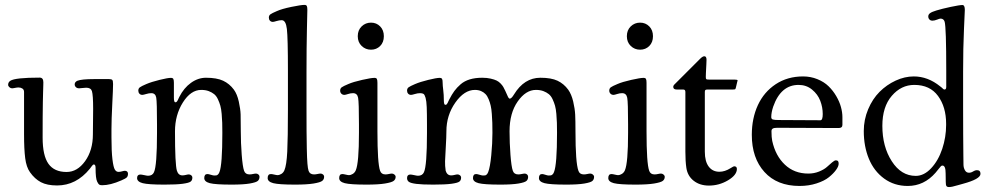

<svg xmlns="http://www.w3.org/2000/svg" viewBox="-20 -735 3968 772"><path d="M428.2 -216.3V-182.6Q428.2 -126 432.1 -94.2Q436 -62.5 441.7 -53.2Q447.3 -43.9 456.5 -43.9Q463.4 -43.9 470.7 -46.1Q478 -48.3 482.4 -48.3Q488.3 -48.3 491.5 -44.9Q494.6 -41.5 494.6 -36.6Q494.6 -26.9 490 -22Q485.4 -17.1 468.3 -9.8Q423.8 9.8 390.6 9.8Q382.3 9.8 378.7 7.1Q375 4.4 370.6 -4.9Q364.3 -17.6 364.3 -59.6Q364.3 -73.7 357.4 -73.7Q356 -73.7 354.7 -73Q353.5 -72.3 352.1 -70.6Q350.6 -68.8 349.1 -67.1Q347.7 -65.4 345.5 -62.3Q343.3 -59.1 341.3 -56.6Q286.6 10.7 209.5 10.7Q169.4 10.7 144.5 -2.4Q119.6 -15.6 100.6 -42.5Q85.9 -63 81.3 -99.1Q76.7 -135.3 76.7 -194.8V-365.2Q76.7 -374.5 70.1 -378.9Q63.5 -383.3 54.7 -383.3Q48.3 -383.3 40.5 -381.6Q32.7 -379.9 28.3 -379.9Q22.9 -379.9 17.8 -384.3Q12.7 -388.7 12.7 -394Q12.7 -404.3 21.5 -410.2Q41 -422.9 139.6 -422.9Q154.3 -422.9 154.3 -404.3Q154.3 -402.8 154.1 -393.1Q153.8 -383.3 153.3 -366Q152.8 -348.6 152.3 -324.5Q151.9 -300.3 151.6 -262.5Q151.4 -224.6 151.4 -181.6Q151.4 -109.4 174.8 -76.4Q198.2 -43.5 247.6 -43.5Q291 -43.5 322.3 -87.2Q353.5 -130.9 353.5 -194.8Q353.5 -209 354 -244.4Q354.5 -279.8 354.5 -297.4Q354.5 -352.5 349.6 -368.7Q345.2 -382.3 326.7 -382.3Q320.3 -382.3 311.5 -381.1Q302.7 -379.9 298.3 -379.9Q290 -379.9 285.2 -384.5Q280.3 -389.2 280.3 -395.5Q280.3 -405.3 291 -410.2Q307.6 -417 358.4 -417H418.5Q428.2 -417 431.4 -413.6Q434.6 -410.2 434.6 -397Q434.6 -377.9 431.4 -315.9Q428.2 -253.9 428.2 -216.3Z M611.3 -200.7V-234.4Q611.3 -324.7 608.2 -342.5Q605 -360.4 588.4 -360.4Q578.6 -360.4 567.4 -356.9Q556.2 -353.5 552.2 -353.5Q544.9 -353.5 540.5 -358.4Q536.1 -363.3 536.1 -370.6Q536.1 -379.4 542.5 -384Q548.8 -388.7 568.4 -397Q588.9 -405.8 621.6 -413.8Q654.3 -421.9 667 -421.9Q674.8 -421.9 677 -417.5Q679.2 -413.1 679.2 -401.9V-342.3Q679.2 -323.7 685.1 -323.7Q687.5 -323.7 689.2 -324.7Q690.9 -325.7 692.4 -328.1Q693.8 -330.6 695.1 -332.8Q696.3 -335 698 -339.1Q699.7 -343.3 701.2 -345.7Q719.2 -381.3 747.8 -401.9Q776.4 -422.4 808.1 -422.4Q851.6 -422.4 877.2 -410.4Q902.8 -398.4 920.4 -374.5Q933.6 -356.4 940.2 -326.4Q946.8 -296.4 947.5 -274.7Q948.2 -252.9 948.2 -207Q948.2 -160.2 951.9 -112.3Q955.6 -64.5 961.4 -48.3Q966.3 -33.7 983.4 -33.7Q989.7 -33.7 997.3 -35.4Q1004.9 -37.1 1009.3 -37.1Q1014.6 -37.1 1019 -33.4Q1023.4 -29.8 1023.4 -23.9Q1023.4 -13.7 1016.6 -7.6Q1009.8 -1.5 984.1 2.9Q958.5 7.3 911.1 7.3Q846.2 7.3 823.7 1.5Q801.3 -4.4 801.3 -19Q801.3 -35.2 814 -35.2Q818.4 -35.2 827.9 -32.2Q837.4 -29.3 841.3 -29.3Q847.2 -29.3 850.1 -29.8Q853 -30.3 856.4 -33.4Q859.9 -36.6 862.3 -43Q874 -71.8 874 -200.7Q874 -225.1 873.5 -241.2Q873 -257.3 871.3 -277.1Q869.6 -296.9 866 -309.8Q862.3 -322.8 856.2 -335.9Q850.1 -349.1 841.1 -356.4Q832 -363.8 819.1 -368.7Q806.2 -373.5 789.1 -373.5Q747.1 -373.5 715.3 -323Q683.6 -272.5 683.6 -207Q683.6 -72.8 691.4 -48.3Q697.3 -29.8 713.4 -29.8Q719.7 -29.8 727.3 -31.7Q734.9 -33.7 739.3 -33.7Q744.6 -33.7 749 -30Q753.4 -26.4 753.4 -20.5Q753.4 -10.3 746.6 -4.9Q739.7 0.5 714.6 3.9Q689.5 7.3 641.1 7.3Q576.2 7.3 553.7 1.5Q531.2 -4.4 531.2 -19Q531.2 -33.2 544.4 -33.2Q548.8 -33.2 560.1 -30.8Q571.3 -28.3 575.2 -28.3Q592.8 -28.3 599.1 -42.5Q611.3 -68.4 611.3 -200.7Z M1137.7 -295.4V-450.7Q1137.7 -583 1133.5 -618.4Q1129.4 -653.8 1112.8 -653.8Q1103 -653.8 1092 -650.4Q1081.1 -647 1077.1 -647Q1069.8 -647 1065.4 -651.9Q1061 -656.7 1061 -664.1Q1061 -672.9 1067.4 -677.5Q1073.7 -682.1 1093.3 -690.4Q1112.8 -699.2 1151.6 -707.3Q1190.4 -715.3 1204.1 -715.3Q1211.4 -715.3 1213.6 -710.9Q1215.8 -706.5 1215.8 -695.3Q1215.8 -691.9 1214.1 -617.9Q1212.4 -543.9 1212.4 -446.8V-301.8Q1212.4 -239.3 1212.6 -209Q1212.9 -178.7 1213.6 -138.2Q1214.4 -97.7 1216.1 -77.1Q1217.8 -56.6 1220.7 -48.3Q1225.6 -33.7 1242.7 -33.7Q1249 -33.7 1256.8 -35.4Q1264.6 -37.1 1269 -37.1Q1274.4 -37.1 1278.8 -33.4Q1283.2 -29.8 1283.2 -23.9Q1283.2 -13.7 1275.4 -7.6Q1267.6 -1.5 1240.7 2.9Q1213.9 7.3 1166.5 7.3Q1101.6 7.3 1078.9 1.5Q1056.2 -4.4 1056.2 -19Q1056.2 -35.2 1069.3 -35.2Q1073.7 -35.2 1082.8 -33Q1091.8 -30.8 1095.7 -30.8Q1103.5 -30.8 1111.6 -35.9Q1119.6 -41 1123.5 -50.3Q1132.3 -70.8 1135 -125.5Q1137.7 -180.2 1137.7 -295.4Z M1418.5 -589.4Q1418.5 -613.8 1434.1 -628.9Q1449.7 -644 1471.7 -644Q1493.7 -644 1508.5 -628.9Q1523.4 -613.8 1523.4 -589.4Q1523.4 -564.9 1508.5 -550Q1493.7 -535.2 1471.7 -535.2Q1449.7 -535.2 1434.1 -550.3Q1418.5 -565.4 1418.5 -589.4ZM1423.3 -200.7V-234.4Q1423.3 -323.2 1419.9 -341.8Q1416.5 -360.4 1399.4 -360.4Q1389.6 -360.4 1379.2 -356.9Q1368.7 -353.5 1364.7 -353.5Q1357.4 -353.5 1352.5 -358.4Q1347.7 -363.3 1347.7 -370.6Q1347.7 -379.4 1354 -384Q1360.4 -388.7 1380.4 -397Q1400.4 -405.8 1436.3 -413.8Q1472.2 -421.9 1485.4 -421.9Q1493.2 -421.9 1495.4 -417.5Q1497.6 -413.1 1497.6 -401.9V-207Q1497.6 -78.1 1508.3 -48.3Q1513.2 -33.7 1529.8 -33.7Q1536.1 -33.7 1543.7 -35.4Q1551.3 -37.1 1555.7 -37.1Q1561 -37.1 1565.9 -33.2Q1570.8 -29.3 1570.8 -23.9Q1570.8 -13.7 1562.7 -7.6Q1554.7 -1.5 1527.8 2.9Q1501 7.3 1453.6 7.3Q1388.7 7.3 1366.2 1.5Q1343.8 -4.4 1343.8 -19Q1343.8 -35.2 1356.4 -35.2Q1360.8 -35.2 1369.9 -33Q1378.9 -30.8 1382.8 -30.8Q1390.6 -30.8 1398.7 -35.9Q1406.7 -41 1410.6 -50.3Q1423.3 -80.1 1423.3 -200.7Z M1696.8 -200.7V-234.4Q1696.8 -279.8 1695.8 -304.2Q1694.8 -328.6 1691.2 -341.6Q1687.5 -354.5 1682.9 -357.4Q1678.2 -360.4 1668.9 -360.4Q1659.2 -360.4 1647.9 -356.9Q1636.7 -353.5 1632.8 -353.5Q1625.5 -353.5 1621.1 -358.4Q1616.7 -363.3 1616.7 -370.6Q1616.7 -379.4 1623 -384Q1629.4 -388.7 1648.9 -397Q1669.4 -405.8 1702.1 -413.8Q1734.9 -421.9 1747.6 -421.9Q1755.4 -421.9 1757.6 -417.5Q1759.8 -413.1 1759.8 -401.9Q1759.8 -391.6 1762.2 -372.8Q1764.6 -354 1764.6 -332.5Q1764.6 -313.5 1770.5 -313.5Q1772.9 -313.5 1774.7 -314.5Q1776.4 -315.4 1777.8 -317.9Q1779.3 -320.3 1780.5 -322.5Q1781.7 -324.7 1783.4 -328.9Q1785.2 -333 1786.6 -335.4Q1796.9 -355.5 1806.9 -369.1Q1816.9 -382.8 1832 -396Q1847.2 -409.2 1868.9 -415.8Q1890.6 -422.4 1918.9 -422.4Q1938 -422.4 1952.9 -418.9Q1967.8 -415.5 1976.8 -411.1Q1985.8 -406.7 1993.2 -398.9Q2000.5 -391.1 2003.9 -385Q2007.3 -378.9 2011.7 -369.6Q2020 -350.1 2023.2 -344.2Q2026.4 -338.4 2029.8 -338.4Q2036.6 -338.4 2046.9 -355.5Q2087.9 -422.4 2152.8 -422.4Q2196.3 -422.4 2221.7 -410.4Q2247.1 -398.4 2264.6 -374.5Q2277.8 -356 2284.7 -326.9Q2291.5 -297.9 2292.7 -273.9Q2293.9 -250 2293.9 -207Q2293.9 -80.6 2305.7 -48.3Q2310.5 -33.7 2327.6 -33.7Q2334 -33.7 2341.6 -35.4Q2349.1 -37.1 2353.5 -37.1Q2358.9 -37.1 2363.8 -33.2Q2368.7 -29.3 2368.7 -23.9Q2368.7 -13.7 2362.1 -7.6Q2355.5 -1.5 2329.8 2.9Q2304.2 7.3 2256.8 7.3Q2191.9 7.3 2169.4 1.5Q2147 -4.4 2147 -19Q2147 -35.2 2159.7 -35.2Q2164.1 -35.2 2172.9 -32.2Q2181.6 -29.3 2185.5 -29.3Q2191.4 -29.3 2194.6 -29.8Q2197.8 -30.3 2201.4 -33.4Q2205.1 -36.6 2207.5 -43Q2219.7 -72.8 2219.7 -200.7Q2219.7 -225.1 2219.2 -241.2Q2218.8 -257.3 2217 -277.1Q2215.3 -296.9 2211.7 -309.8Q2208 -322.8 2201.9 -335.9Q2195.8 -349.1 2186.8 -356.4Q2177.7 -363.8 2164.8 -368.7Q2151.9 -373.5 2134.8 -373.5Q2094.2 -373.5 2061.5 -326.9Q2028.8 -280.3 2028.8 -207Q2028.8 -160.2 2032.5 -112.3Q2036.1 -64.5 2042 -48.3Q2046.9 -33.7 2064 -33.7Q2070.3 -33.7 2077.9 -35.4Q2085.4 -37.1 2089.8 -37.1Q2095.2 -37.1 2099.4 -33.4Q2103.5 -29.8 2103.5 -23.9Q2103.5 -13.7 2096.9 -7.6Q2090.3 -1.5 2064.7 2.9Q2039.1 7.3 1991.7 7.3Q1926.8 7.3 1904.3 1.5Q1881.8 -4.4 1881.8 -19Q1881.8 -35.2 1894.5 -35.2Q1898.9 -35.2 1908.4 -32.2Q1918 -29.3 1921.9 -29.3Q1927.7 -29.3 1930.7 -29.8Q1933.6 -30.3 1937 -33.4Q1940.4 -36.6 1942.9 -43Q1950.7 -62.5 1955.3 -110.8Q1960 -159.2 1960 -200.7Q1960 -224.6 1959.5 -241.2Q1959 -257.8 1957.5 -277.3Q1956.1 -296.9 1953.1 -309.8Q1950.2 -322.8 1944.8 -335.9Q1939.5 -349.1 1932.1 -356.7Q1924.8 -364.3 1914.1 -368.9Q1903.3 -373.5 1889.6 -373.5Q1846.7 -373.5 1810.8 -322.5Q1774.9 -271.5 1774.9 -207Q1774.9 -185.1 1772.5 -145Q1770 -105 1769.5 -86.7Q1769 -68.4 1772 -48.3Q1777.8 -29.8 1793.9 -29.8Q1800.3 -29.8 1807.9 -31.7Q1815.4 -33.7 1819.8 -33.7Q1825.2 -33.7 1829.6 -30Q1834 -26.4 1834 -20.5Q1834 -10.3 1827.1 -4.9Q1820.3 0.5 1795.2 3.9Q1770 7.3 1721.7 7.3Q1677.2 7.3 1654.3 4.4Q1631.3 1.5 1624 -3.9Q1616.7 -9.3 1616.7 -19Q1616.7 -33.2 1629.9 -33.2Q1634.3 -33.2 1645.5 -30.8Q1656.7 -28.3 1660.6 -28.3Q1678.2 -28.3 1684.6 -42.5Q1696.8 -68.4 1696.8 -200.7Z M2500.5 -589.4Q2500.5 -613.8 2516.1 -628.9Q2531.7 -644 2553.7 -644Q2575.7 -644 2590.6 -628.9Q2605.5 -613.8 2605.5 -589.4Q2605.5 -564.9 2590.6 -550Q2575.7 -535.2 2553.7 -535.2Q2531.7 -535.2 2516.1 -550.3Q2500.5 -565.4 2500.5 -589.4ZM2505.4 -200.7V-234.4Q2505.4 -323.2 2502 -341.8Q2498.5 -360.4 2481.4 -360.4Q2471.7 -360.4 2461.2 -356.9Q2450.7 -353.5 2446.8 -353.5Q2439.5 -353.5 2434.6 -358.4Q2429.7 -363.3 2429.7 -370.6Q2429.7 -379.4 2436 -384Q2442.4 -388.7 2462.4 -397Q2482.4 -405.8 2518.3 -413.8Q2554.2 -421.9 2567.4 -421.9Q2575.2 -421.9 2577.4 -417.5Q2579.6 -413.1 2579.6 -401.9V-207Q2579.6 -78.1 2590.3 -48.3Q2595.2 -33.7 2611.8 -33.7Q2618.2 -33.7 2625.7 -35.4Q2633.3 -37.1 2637.7 -37.1Q2643.1 -37.1 2647.9 -33.2Q2652.8 -29.3 2652.8 -23.9Q2652.8 -13.7 2644.8 -7.6Q2636.7 -1.5 2609.9 2.9Q2583 7.3 2535.6 7.3Q2470.7 7.3 2448.2 1.5Q2425.8 -4.4 2425.8 -19Q2425.8 -35.2 2438.5 -35.2Q2442.9 -35.2 2451.9 -33Q2460.9 -30.8 2464.8 -30.8Q2472.7 -30.8 2480.7 -35.9Q2488.8 -41 2492.7 -50.3Q2505.4 -80.1 2505.4 -200.7Z M2814 -125Q2814 -85.9 2829.6 -65.2Q2845.2 -44.4 2872.6 -44.4Q2894.5 -44.4 2917 -58.6Q2929.7 -66.4 2931.6 -66.4Q2942.9 -66.4 2942.9 -55.7Q2942.9 -31.2 2907.2 -10Q2871.6 11.2 2830.6 11.2Q2793.9 11.2 2769.3 -8.1Q2744.6 -27.3 2739.7 -60.1Q2735.8 -86.4 2735.8 -125V-365.2Q2735.8 -375 2727.5 -375H2701.7Q2687 -375 2687 -385.7Q2687 -387.7 2687.5 -388.7Q2688.5 -392.1 2690.9 -394.5L2794.9 -498.5Q2805.2 -508.8 2812 -508.8Q2820.8 -508.8 2820.8 -494.6Q2820.8 -492.7 2820.1 -475.6Q2819.3 -458.5 2818.4 -441.9L2817.9 -425.3Q2817.9 -418 2820.1 -416.5Q2822.3 -415 2831.5 -415H2933.6Q2945.8 -415 2945.8 -411.6Q2945.8 -410.6 2943.8 -403.8L2939.9 -387.2Q2938 -377.9 2936.3 -376.5Q2934.6 -375 2924.8 -375H2823.7Q2817.9 -375 2815.9 -372.8Q2814 -370.6 2814 -365.2Z M3209 -427.7Q3239.7 -427.7 3266.6 -416.7Q3293.5 -405.8 3311.5 -388.2Q3329.6 -370.6 3342.5 -348.4Q3355.5 -326.2 3361.3 -304.7Q3367.2 -283.2 3367.2 -263.7V-232.9Q3367.2 -220.2 3352.1 -220.2L3105 -221.2Q3092.3 -221.2 3087.2 -218Q3082 -214.8 3082 -207.5Q3082 -182.1 3085 -168.5Q3098.1 -108.4 3136 -72.8Q3173.8 -37.1 3230 -37.1Q3253.4 -37.1 3273.7 -45.4Q3293.9 -53.7 3304.9 -63.7Q3315.9 -73.7 3325.7 -82Q3335.4 -90.3 3340.8 -90.3Q3346.7 -90.3 3349.4 -87.4Q3352.1 -84.5 3352.1 -76.7Q3352.1 -66.4 3341.8 -52Q3331.5 -37.6 3313.2 -22.7Q3294.9 -7.8 3263.4 2.4Q3231.9 12.7 3194.8 12.7Q3104.5 12.7 3053.7 -43.5Q3002.9 -99.6 3002.9 -192.9Q3002.9 -259.3 3027.3 -312.3Q3051.8 -365.2 3099.1 -396.5Q3146.5 -427.7 3209 -427.7ZM3278.8 -251.5Q3288.1 -251.5 3288.1 -276.4Q3288.1 -303.7 3278.1 -329.8Q3268.1 -356 3245.1 -374.8Q3222.2 -393.6 3190.9 -393.6Q3119.6 -393.6 3088.9 -306.2Q3081.1 -282.7 3081.1 -264.2Q3081.1 -256.3 3087.9 -254.4Q3094.7 -252.4 3112.8 -252.4Z M3453.1 -208Q3453.1 -253.9 3470.7 -295.7Q3488.3 -337.4 3516.6 -365.7Q3544.9 -394 3581.3 -410.9Q3617.7 -427.7 3654.3 -427.7Q3710.9 -427.7 3760.3 -387.7Q3763.7 -385.3 3767.1 -382.3Q3770.5 -379.4 3771.7 -377.9Q3772.9 -376.5 3774.7 -375.7Q3776.4 -375 3777.8 -375Q3784.7 -375 3784.7 -385.7V-450.7Q3784.7 -624.5 3778.3 -647.5Q3774.4 -660.2 3761.7 -660.2Q3757.8 -660.2 3747.6 -656Q3737.3 -651.9 3729 -651.9Q3721.7 -651.9 3717 -656.7Q3712.4 -661.6 3712.4 -668.9Q3712.4 -676.8 3719.7 -682.1Q3727.1 -687.5 3745.1 -692.9Q3767.1 -699.7 3802.7 -707.3Q3838.4 -714.8 3849.6 -714.8Q3859.4 -714.8 3859.4 -695.3Q3859.4 -691.9 3856 -617.9Q3852.5 -543.9 3852.5 -446.8V-301.8Q3852.5 -245.6 3852.8 -194.1Q3853 -142.6 3853.5 -111.6Q3854 -80.6 3854 -73.7Q3854 -61 3859.6 -50.8Q3865.2 -40.5 3876 -40.5Q3884.8 -40.5 3892.8 -45.7Q3900.9 -50.8 3907.7 -50.8Q3922.4 -50.8 3922.4 -36.1Q3922.4 -15.1 3852.1 3.9Q3846.2 5.4 3832 9.5Q3817.9 13.7 3809.8 15.4Q3801.8 17.1 3795.9 17.1Q3788.1 17.1 3785.4 12.9Q3782.7 8.8 3782.7 -4.4Q3782.7 -10.3 3782.5 -21Q3782.2 -31.7 3782.2 -38.6Q3782.2 -69.3 3769.5 -69.3Q3766.1 -69.3 3763.4 -66.9Q3760.7 -64.5 3754.2 -55.9Q3747.6 -47.4 3741.7 -40.5Q3695.3 12.7 3629.9 12.7Q3575.7 12.7 3534.9 -17.1Q3494.1 -46.9 3473.6 -96.7Q3453.1 -146.5 3453.1 -208ZM3662.1 -27.8Q3695.3 -27.8 3724.1 -58.6Q3752.9 -89.4 3768.6 -136.5Q3784.2 -183.6 3784.2 -232.4V-237.3Q3784.2 -304.7 3751.7 -349.1Q3719.2 -393.6 3656.2 -393.6Q3603.5 -393.6 3565.7 -349.6Q3527.8 -305.7 3527.8 -229Q3527.8 -145.5 3565.7 -86.7Q3603.5 -27.8 3662.1 -27.8Z"/></svg>

Font: Cooper*
Style: Regular
Weight: 400
Designer: Owen Earl
Foundry: indestructible type*
Version: Version 0.001